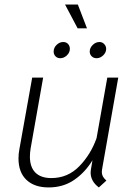

<svg xmlns="http://www.w3.org/2000/svg" viewBox="-20 -810 587 841"><path d="M426 -57Q426 -46 430.5 -37.5Q435 -29 446 -19L413 11Q377 -16 377 -54Q377 -60 379 -72L385 -108Q353 -55 305 -22Q257 11 193 11Q131 11 96 -22Q61 -55 61 -116Q61 -137 65 -157L121 -470H169L114 -159Q111 -140 111 -124Q111 -78 135 -54Q159 -30 205 -30Q277 -30 327.5 -82Q378 -134 403 -205L450 -470H498L427 -68Q426 -64 426 -57ZM265 -790H321L361 -686H320ZM215 -584Q215 -601 228 -613.5Q241 -626 257 -626Q270 -626 278 -617.5Q286 -609 286 -596Q286 -580 273 -567.5Q260 -555 244 -555Q231 -555 223 -563.5Q215 -572 215 -584ZM373 -584Q373 -600 386 -613Q399 -626 416 -626Q428 -626 436.5 -617Q445 -608 445 -596Q445 -580 432 -567.5Q419 -555 403 -555Q390 -555 381.5 -563.5Q373 -572 373 -584Z"/></svg>

Font: KoHo Light
Style: Italic
Weight: 300
Italic angle: -10°
Version: Version 1.000; ttfautohint (v1.6)